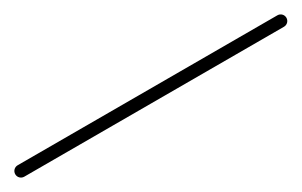

<svg xmlns="http://www.w3.org/2000/svg" viewBox="-2 -218 685 436"><g transform="rotate(-30 340.5 0.0)"><path d="M0 -15C-8.3 -15 -15 -8.3 -15 0C-15 8.3 -8.3 15 0 15C227 15 454 15 681 15C689.3 15 696 8.3 696 0C696 -8.3 689.3 -15 681 -15C454 -15 227 -15 0 -15Z"/></g></svg>

Font: FRB American Cursive Just Baseline
Style: Italic
Weight: 400
Italic angle: -25°
Version: Version 2.0;Modular Font Editor K font №1